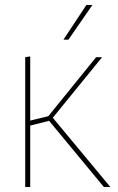

<svg xmlns="http://www.w3.org/2000/svg" viewBox="-20 -749 472 769"><path d="M81 -520 101 -523V-266L179 -285L165 -273L365 -520H389L183 -267L186 -284L422 0H396L171 -272L184 -267L101 -246V0H81ZM234 -590 326 -729H350L254 -590Z"/></svg>

Font: Murecho Thin
Style: Regular
Weight: 100
Designer: Neil Summerour
Foundry: Positype
Version: Version 1.010